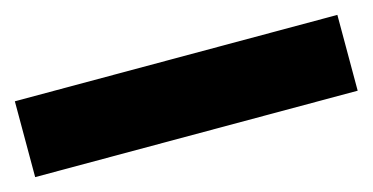

<svg xmlns="http://www.w3.org/2000/svg" viewBox="-32 -69 617 318"><g transform="rotate(-15 276.5 90.0)"><path d="M0 155V25H553V155Z"/></g></svg>

Font: Bricolage Grotesque 18pt
Style: Bold
Weight: 700
Designer: Mathieu Triay
Foundry: Atelier Triay
Version: Version 1.000;gftools[0.9.30]